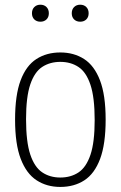

<svg xmlns="http://www.w3.org/2000/svg" viewBox="-20 -766 500 796"><path d="M230 9Q174 9 131.8 -18.5Q89.5 -46 66 -107.2Q42.5 -168.5 42.5 -270Q42.5 -372 65.5 -433Q88.5 -494 130.8 -521.2Q173 -548.5 230 -548.5Q286.5 -548.5 328.8 -521.2Q371 -494 394.5 -433Q418 -372 418 -270Q418 -168.5 395 -107.2Q372 -46 329.8 -18.5Q287.5 9 230 9ZM230 -30Q273.5 -30 305.5 -51.2Q337.5 -72.5 355 -124.2Q372.5 -176 372.5 -268Q372.5 -362 355 -414.5Q337.5 -467 305.5 -488.2Q273.5 -509.5 230 -509.5Q187 -509.5 155 -488.5Q123 -467.5 105.5 -415.8Q88 -364 88 -272Q88 -178 105.5 -125.5Q123 -73 155 -51.5Q187 -30 230 -30ZM312.5 -676Q297 -676 287.2 -685.5Q277.5 -695 277.5 -711Q277.5 -727 287.2 -736.8Q297 -746.5 312.5 -746.5Q328 -746.5 337.8 -736.8Q347.5 -727 347.5 -711Q347.5 -695 337.8 -685.5Q328 -676 312.5 -676ZM147.5 -676Q132 -676 122.2 -685.5Q112.5 -695 112.5 -711Q112.5 -727 122.2 -736.8Q132 -746.5 147.5 -746.5Q163 -746.5 172.8 -736.8Q182.5 -727 182.5 -711Q182.5 -695 172.8 -685.5Q163 -676 147.5 -676Z"/></svg>

Font: Encode Sans Condensed ExtraLight
Style: Regular
Weight: 200
Width: 3
Designer: Multiple Designers
Foundry: Impallari Type
Version: Version 3.000; ttfautohint (v1.8.3) -l 8 -r 50 -G 200 -x 14 